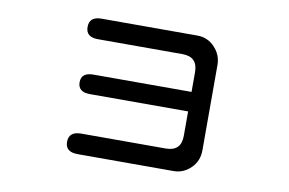

<svg xmlns="http://www.w3.org/2000/svg" viewBox="-62 -616 1124 747"><g transform="rotate(10 500.0 -242.5)"><path d="M677.7 -212.9H290Q242.2 -212.9 242.2 -251.5Q242.2 -290 290 -290H677.7V-368.2Q677.7 -428.7 617.2 -428.7H283.2Q235.4 -428.7 235.4 -468.8Q235.4 -509.8 283.2 -509.8H662.1Q703.1 -509.8 731 -480Q758.8 -450.2 758.8 -411.1V-73.2Q758.8 -31.2 730 -2.9Q701.2 25.4 662.1 25.4H283.2Q234.4 25.4 234.4 -14.6Q234.4 -55.7 283.2 -55.7H617.2Q677.7 -55.7 677.7 -116.2V-212.9Z"/></g></svg>

Font: jf-openhuninn-1.0
Style: Regular
Weight: 400
Designer: [Kosugi Maru]
      Designed by Motoya company      

      [Varela Round]
      Joe Prince(Latin component); Avraham Co
Foundry: justfont CO.,LTD.
Version: 1.0